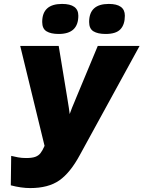

<svg xmlns="http://www.w3.org/2000/svg" viewBox="-20 -948 731 978"><path d="M35 -4 37 -154Q53 -150 72 -146.5Q91 -143 113 -143Q143 -143 159.5 -149Q176 -155 186 -167.5Q196 -180 207 -205L83 -714H279L322 -453Q333 -387 335 -367Q347 -401 359 -428L368 -450L478 -714H691L387 -159Q338 -68 282 -29Q226 10 134 10Q88 10 35 -4ZM195 -836Q195 -928 296 -928Q379 -928 379 -868Q379 -775 279 -775Q239 -775 217 -788.5Q195 -802 195 -836ZM434 -836Q434 -928 534 -928Q616 -928 616 -868Q616 -823 593.5 -799Q571 -775 518 -775Q478 -775 456 -788.5Q434 -802 434 -836Z"/></svg>

Font: Noto Sans Display Black
Style: Italic
Weight: 900
Italic angle: -12°
Designer: Monotype Design team
Foundry: Monotype Imaging Inc.
Version: Version 1.000